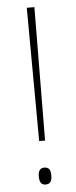

<svg xmlns="http://www.w3.org/2000/svg" viewBox="-53 -743 308 779"><g transform="rotate(-5 101.5 -353.5)"><path d="M114 -171 118 -714H87L90 -171ZM76 -28C76 -8 81 7 101 7C121 7 127 -7 127 -28C127 -49 121 -62 101 -62C81 -62 76 -46 76 -28Z"/></g></svg>

Font: Noto Sans Myanmar UI Condensed Thin
Style: Regular
Weight: 100
Width: 3
Designer: Monotype Design Team
Foundry: Monotype Imaging Inc.
Version: Version 2.103